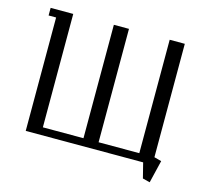

<svg xmlns="http://www.w3.org/2000/svg" viewBox="-89 -612 842 785"><g transform="rotate(15 332.0 -220.0)"><path d="M32.2 -480V-512.2H127.9V-32.2H299.8V-512.2H363.8V-32.2H536.1V-512.2H600.1V-32.2L630.9 -23.9L607.9 71.8L577.1 64L561 0H64V-480Z"/></g></svg>

Font: Gawaa
Style: Regular
Weight: 400
Designer: T. Christopher White
Version: Version 1.0